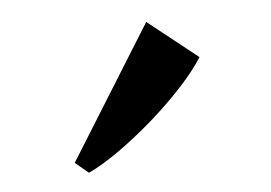

<svg xmlns="http://www.w3.org/2000/svg" viewBox="-31 -848 434 307"><g transform="rotate(-5 186.0 -695.0)"><path d="M100.5 -579 79.5 -596.5 213 -811 293 -747.5Q279 -725.5 256 -700.8Q233 -676 205.8 -652.2Q178.5 -628.5 151.5 -609.2Q124.5 -590 101.5 -579Z"/></g></svg>

Font: Merriweather 120pt SemiBold
Style: Regular
Weight: 600
Version: Version 2.100